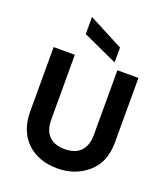

<svg xmlns="http://www.w3.org/2000/svg" viewBox="-169 -1075 1047 1200"><g transform="rotate(20 354.5 -475.0)"><path d="M464 -738V-837L234 -957V-843ZM73 -268C73 -98 184 7 352 7C431 7 499 -17 554 -65C609 -112 637 -180 637 -268V-698H497V-268C497 -172 446 -122 355 -122C264 -122 214 -172 214 -268V-698H73Z"/></g></svg>

Font: Matrixport Bold
Style: Regular
Weight: 600
Designer: Ninad Kale (Devanagari), Jonny Pinhorn (Latin)
Foundry: Indian Type Foundry
Version: Version 2.000;PS 1.0;hotconv 1.0.79;makeotf.lib2.5.61930; tt